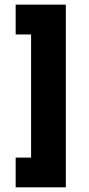

<svg xmlns="http://www.w3.org/2000/svg" viewBox="-20 -760 381 820"><path d="M46.9 40V-86.9H112.8V-612.8H46.9V-740.2H261.2V40Z"/></svg>

Font: Rawline ExtraBold
Style: Regular
Weight: 800
Designer: Matt McInerney, Pablo Impallari, Rodrigo Fuenzalida
Foundry: Matt McInerney, Pablo Impallari, Rodrigo Fuenzalida
Version: Version 4.020;PS 004.020;hotconv 1.0.88;makeotf.lib2.5.64775